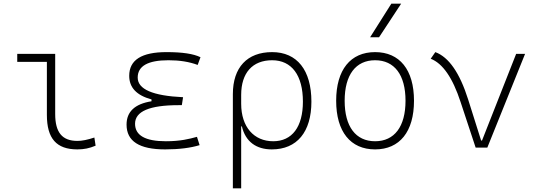

<svg xmlns="http://www.w3.org/2000/svg" viewBox="-20 -815 2970 1060"><path d="M407.2 9.8C443.4 9.8 473.1 3.9 507.8 -10.7L501 -55.7C462.4 -43 433.6 -37.1 407.2 -37.1C323.2 -37.1 284.7 -84 284.7 -185.5V-517.6H75.2V-473.6H238.8V-180.7C238.8 -50.3 291.5 9.8 407.2 9.8Z M891.6 9.8C968.3 9.8 1032.7 1.5 1082 -13.7L1067.4 -59.6C1025.4 -47.9 976.1 -35.2 895.5 -35.2C782.2 -35.2 725.6 -67.4 725.6 -131.8C725.6 -200.2 805.7 -234.4 965.8 -234.4H983.9L990.7 -278.3C823.2 -286.1 740.2 -322.3 740.2 -386.7C740.2 -450.7 796.9 -482.4 910.2 -482.4C971.2 -482.4 1024.4 -474.1 1071.3 -456.5L1086.9 -499C1048.3 -518.1 986.3 -527.3 899.4 -527.3C761.7 -527.3 693.4 -483.9 693.4 -396.5C693.4 -331.5 733.9 -288.6 816.4 -266.1V-255.9C724.1 -241.2 678.7 -198.2 678.7 -127C678.7 -35.2 749 9.8 891.6 9.8Z M1480.5 9.8C1619.6 9.8 1699.2 -86.4 1699.2 -253.9C1699.2 -427.7 1620.1 -527.3 1482.4 -527.3C1344.7 -527.3 1265.6 -442.9 1265.6 -295.4V224.6H1311.5V-117.2H1315.4C1335.4 -32.2 1395.5 9.8 1480.5 9.8ZM1311.5 -242.2V-291C1311.5 -412.6 1374 -482.4 1482.4 -482.4C1590.3 -482.4 1652.3 -399.4 1652.3 -253.9C1652.3 -114.7 1592.8 -35.2 1488.3 -35.2C1382.3 -35.2 1311.5 -113.8 1311.5 -242.2Z M2050.8 9.8C2186.5 9.8 2265.6 -87.9 2265.6 -258.8C2265.6 -429.7 2186.5 -527.3 2050.8 -527.3C1915 -527.3 1835.9 -429.7 1835.9 -258.8C1835.9 -87.9 1915 9.8 2050.8 9.8ZM2050.8 -35.2C1943.8 -35.2 1882.8 -116.2 1882.8 -258.8C1882.8 -401.4 1943.8 -482.4 2050.8 -482.4C2157.7 -482.4 2218.8 -401.4 2218.8 -258.8C2218.8 -116.2 2157.7 -35.2 2050.8 -35.2ZM2023.4 -609.4H2072.8L2194.8 -794.9H2140.6Z M2606 0H2670.4L2878.9 -517.6H2829.6L2641.1 -39.1H2636.2L2564.5 -266.1C2518.1 -412.6 2458 -499.5 2383.3 -527.3L2357.9 -490.7C2424.3 -464.8 2479 -385.7 2522.9 -251.5Z"/></svg>

Font: Cascadia Mono PL ExtraLight
Style: Regular
Weight: 200
Monospace: yes
Designer: Aaron Bell
Foundry: Saja Typeworks
Version: Version 2404.023